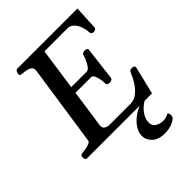

<svg xmlns="http://www.w3.org/2000/svg" viewBox="-257 -822 1180 1180"><g transform="rotate(-45 333.0 -231.5)"><path d="M209.5 -335V-377.9H400.4Q413.6 -379.9 425.3 -396.7Q437 -413.6 445.6 -433.3Q454.1 -453.1 456.1 -462.9Q458 -472.7 467 -475.8Q476.1 -479 484.4 -479Q489.7 -479 497.3 -474.9Q504.9 -470.7 503.4 -462.4L477.1 -246.1Q475.6 -237.8 467.5 -233.6Q459.5 -229.5 454.1 -229.5Q445.8 -229.5 436.8 -232.9Q427.7 -236.3 428.2 -245.6Q428.7 -256.3 425.5 -277.6Q422.4 -298.8 414.8 -316.9Q407.2 -335 393.6 -335ZM303.2 -649.9 222.2 -85Q222.2 -64.5 234.4 -56.9Q246.6 -49.3 260.7 -47.9H448.7Q479 -47.9 503.2 -65.4Q527.3 -83 544.9 -107.4Q562.5 -131.8 572.8 -153.3Q583 -174.8 585.9 -182.1Q588.9 -191.4 595.7 -194.8Q602.5 -198.2 610.4 -198.2Q632.8 -198.2 632.3 -181.6L588.4 0H21.5Q13.2 0 10.3 -9.8Q7.3 -19.5 8.3 -24.9Q8.3 -41 25.4 -43Q41.5 -44.4 59.8 -47.6Q78.1 -50.8 91.6 -57.1Q105 -63.5 106 -74.2L184.1 -603.5Q186 -624 172.1 -633.3Q158.2 -642.6 139.2 -645.8Q120.1 -648.9 105.5 -649.9Q90.3 -651.4 90.3 -660.6Q90.3 -671.4 95.9 -682.1Q101.6 -692.9 110.8 -692.9H632.8L625 -536.1Q624.5 -527.8 616.5 -523.7Q608.4 -519.5 603 -519.5Q595.2 -519.5 588.6 -522.9Q582 -526.4 581.5 -535.6Q581.5 -543 578.4 -561.3Q575.2 -579.6 566.4 -600.1Q557.6 -620.6 541.7 -635.3Q525.9 -649.9 500 -649.9ZM540 -36.6 550.8 -15.1Q500 9.3 473.4 43.7Q446.8 78.1 446.8 113.3Q446.8 141.6 469 155Q491.2 168.5 515.1 168.5Q528.8 168.5 538.8 166.5Q548.8 164.6 565.4 155.8Q569.3 153.8 573 160.2Q576.7 166.5 576.7 178.2Q576.7 193.4 564.9 202.1Q548.8 214.8 523.9 222.7Q499 230.5 471.2 230.5Q416 230.5 387.5 203.1Q358.9 175.8 358.9 141.1Q358.9 108.4 380.9 77.1Q402.8 45.9 438.2 22.5Q473.6 -1 512.7 -9.8Z"/></g></svg>

Font: Gelasio Medium
Style: Italic
Weight: 500
Italic angle: -8.5°
Designer: Eben Sorkin
Foundry: Eben Sorkin
Version: Version 1.008